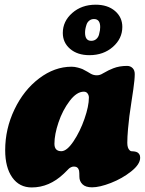

<svg xmlns="http://www.w3.org/2000/svg" viewBox="-20 -803 628 830"><path d="M393.6 -782.7Q445.3 -782.7 477.1 -755.6Q508.8 -728.5 508.8 -686.5Q508.8 -636.2 468 -600.3Q427.2 -564.5 366.7 -564.5Q314.9 -564.5 283.2 -591.6Q251.5 -618.7 251.5 -660.6Q251.5 -710.9 292.2 -746.8Q333 -782.7 393.6 -782.7ZM347.7 -661.6Q347.7 -626.5 374.5 -626.5Q387.2 -626.5 396 -634Q404.8 -641.6 408 -653.3Q411.1 -665 412.1 -672.4Q413.1 -679.7 413.1 -686Q413.1 -720.7 386.2 -720.7Q374.5 -720.7 366 -713.9Q357.4 -707 354 -696.5Q350.6 -686 349.1 -677.7Q347.7 -669.4 347.7 -661.6ZM585.9 -121.1Q585.9 -92.8 547.1 -62Q508.3 -31.2 459.5 -12.2Q410.6 6.8 377.9 6.8Q350.1 6.8 336.7 -6.3Q323.2 -19.5 323.2 -38.6Q323.2 -57.1 321.8 -65.4Q317.4 -83 299.8 -83Q293 -83 287.1 -80.1Q281.2 -77.1 277.8 -74Q274.4 -70.8 267.3 -63.5Q260.3 -56.2 255.4 -51.8Q192.9 7.3 117.2 7.3Q63.5 7.3 33 -35.9Q2.4 -79.1 2.4 -153.8Q2.4 -246.1 42.5 -329.8Q82.5 -413.6 149.2 -464.1Q215.8 -514.6 289.6 -514.6Q302.7 -514.6 316.9 -510.7Q331.1 -506.8 337.4 -503.9Q343.8 -501 358.2 -492.7Q372.6 -484.4 373 -483.9Q384.8 -477.5 398.4 -477.5Q412.1 -477.5 424.3 -485.4Q452.1 -501.5 469.7 -507.8Q496.1 -518.1 529.3 -518.1Q543.5 -518.1 553 -508.8Q562.5 -499.5 562.5 -482.9Q562.5 -459.5 556.2 -416Q555.7 -412.1 548.8 -366.7Q542 -321.3 539.3 -301Q536.6 -280.8 533.4 -245.4Q530.3 -210 530.3 -185.5Q530.3 -162.6 540.5 -153.3Q543.9 -149.9 547.1 -149.4Q550.3 -148.9 556.2 -148.7Q562 -148.4 568.8 -146.5Q575.2 -144.5 579.6 -139.6Q583 -135.7 585 -129.9Q585.9 -125 585.9 -121.1ZM342.3 -406.7Q311.5 -406.7 281 -366.5Q250.5 -326.2 232.9 -273.9Q215.3 -221.7 215.3 -181.6Q215.3 -149.4 245.1 -149.4Q269 -149.4 297.6 -191.9Q326.2 -234.4 345.2 -289.3Q364.3 -344.2 364.3 -381.3Q364.3 -391.1 358.6 -398.9Q353 -406.7 342.3 -406.7Z"/></svg>

Font: Cooper* Black
Style: Italic
Weight: 900
Italic angle: -7°
Designer: Owen Earl
Foundry: indestructible type*
Version: Version 0.001